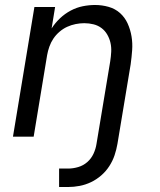

<svg xmlns="http://www.w3.org/2000/svg" viewBox="-20 -548 640 770"><path d="M217 202V128H253Q273 128 293.5 122Q314 116 330 102Q346 88 355 68.5Q364 49 367 29L422 -302Q425 -321 426 -340Q427 -359 423 -376.5Q419 -394 410 -409.5Q401 -425 387 -435.5Q373 -446 355 -450.5Q337 -455 318 -455Q301 -455 283.5 -451.5Q266 -448 249.5 -440.5Q233 -433 218.5 -420.5Q204 -408 194 -393Q184 -378 178 -361Q172 -344 169 -327L115 0H32L118 -520H201L187 -434Q201 -456 220.5 -474.5Q240 -493 263.5 -505.5Q287 -518 312 -523Q337 -528 361 -528Q389 -528 415.5 -520.5Q442 -513 461.5 -495.5Q481 -478 492 -453.5Q503 -429 507.5 -402Q512 -375 510 -347Q508 -319 504 -290L451 29Q447 52 439.5 74.5Q432 97 418.5 118Q405 139 386 155.5Q367 172 345 182.5Q323 193 299.5 197.5Q276 202 253 202Z"/></svg>

Font: Iosevka SS04 Extended
Style: Italic
Weight: 400
Width: 7
Italic angle: -9°
Monospace: yes
Designer: Belleve Invis
Foundry: Belleve Invis
Version: Version 19.0.0; ttfautohint (v1.8.4)